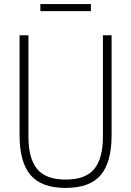

<svg xmlns="http://www.w3.org/2000/svg" viewBox="-20 -913 643 942"><path d="M302 9Q183.5 9 129.8 -54.2Q76 -117.5 76 -249.5V-740H119.5V-243.5Q119.5 -136 162 -84Q204.5 -32 302 -32Q400 -32 442.5 -84Q485 -136 485 -243.5V-740H527.5V-249.5Q527.5 -117.5 474.2 -54.2Q421 9 302 9ZM178 -858.5V-893H426V-858.5Z"/></svg>

Font: Encode Sans Condensed Condensed ExtraLight
Style: Regular
Weight: 200
Width: 3
Designer: Multiple Designers
Foundry: Impallari Type
Version: Version 3.000; ttfautohint (v1.8.3) -l 8 -r 50 -G 200 -x 14 